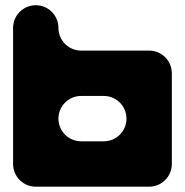

<svg xmlns="http://www.w3.org/2000/svg" viewBox="-20 -714 706 734"><path d="M116.7 -0.3H550.2C598.1 -0.3 636.9 -39.2 636.9 -87V-433.9C636.9 -481.8 598.1 -520.6 550.2 -520.6H290.1C242.2 -520.6 203.4 -559.4 203.4 -607.3C203.4 -655.2 164.6 -694 116.7 -694C68.8 -694 30 -655.2 30 -607.3V-87C30 -39.2 68.8 -0.3 116.7 -0.3ZM290.1 -347.2H376.8C424.7 -347.2 463.5 -308.4 463.5 -260.5C463.5 -212.6 424.7 -173.8 376.8 -173.8H290.1C242.2 -173.8 203.4 -212.6 203.4 -260.5C203.4 -308.4 242.2 -347.2 290.1 -347.2Z"/></svg>

Font: OpenLukyanov
Style: Regular
Weight: 400
Designer: Michail Lukyanov
Foundry: book-let.ru
Version: Version 2.1